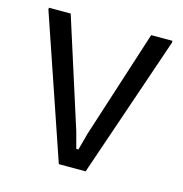

<svg xmlns="http://www.w3.org/2000/svg" viewBox="-86 -619 665 698"><g transform="rotate(15 246.5 -270.0)"><path d="M14 -533V-540H96L226 -133L243 -70H251L268 -133L399 -540H479V-533L297 0H196Z"/></g></svg>

Font: Encode Sans Condensed
Style: Regular
Weight: 400
Designer: Pablo Impallari, Andres Torresi
Foundry: Pablo Impallari, Andres Torresi
Version: Version 1.000; ttfautohint (v1.00) -l 8 -r 50 -G 200 -x 14 -